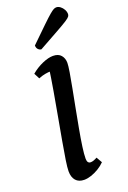

<svg xmlns="http://www.w3.org/2000/svg" viewBox="-187 -1054 748 1126"><g transform="rotate(-20 187.5 -491.5)"><path d="M132.7 12Q98.7 12 80.4 -8.6Q62.2 -29.2 62.2 -66.6Q62.2 -88.3 69.2 -134.4Q76.2 -180.5 87.7 -244.9Q99.3 -309.2 112.8 -384.2Q126.4 -459.1 140.2 -538.3Q153.9 -617.5 164.5 -693.8L208 -645.4Q200.2 -649.9 190 -651.8Q179.7 -653.8 166 -653.8Q148.4 -653.8 128.4 -650.1Q108.3 -646.4 87.4 -637.5L69 -672.8Q102.2 -700.9 140.4 -717.5Q178.6 -734 206.9 -734Q240.6 -734 256.9 -714.7Q273.3 -695.4 273.3 -666.9Q273.3 -650.4 266.8 -610Q260.3 -569.6 249.6 -514.7Q238.9 -459.8 227.4 -399Q215.9 -338.3 205.1 -280Q194.4 -221.8 187.9 -175.2Q181.4 -128.6 181.4 -101.9Q181.4 -72 203.1 -72Q211.7 -72 222.3 -75.8Q232.9 -79.6 243.7 -85.8L264.3 -49.8Q246.9 -31.9 223.6 -17.8Q200.3 -3.7 176.5 4.1Q152.6 12 132.7 12ZM157.6 -793.4Q147.6 -793.4 138.3 -802.5Q129.1 -811.5 129.1 -827.4Q191 -887.9 226.2 -921.8Q261.4 -955.8 279.6 -971.2Q297.9 -986.5 306.5 -990.7Q315.2 -995 323.1 -995Q335.6 -995 347.6 -985.9Q359.5 -976.8 367.2 -962.9Q374.8 -949 374.8 -934.5Q374.8 -927.5 370.1 -920.2Q365.5 -913 345.6 -900Q325.8 -887.1 281.2 -862.2Q236.7 -837.3 157.6 -793.4Z"/></g></svg>

Font: Petrona
Style: Italic
Weight: 400
Italic angle: -9°
Designer: Ringo R. Seeber
Foundry: Ringo R. Seeber
Version: Version 2.001; ttfautohint (v1.8.3)